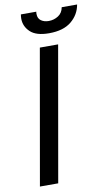

<svg xmlns="http://www.w3.org/2000/svg" viewBox="-97 -933 571 982"><g transform="rotate(-10 188.5 -442.0)"><path d="M28 0 151 -700H246L123 0ZM211 -764Q144 -764 113.5 -793Q83 -822 83 -862Q83 -867 83.5 -873Q84 -879 85 -884H165Q164 -881 164 -878Q164 -875 164 -872Q164 -849 180 -837.5Q196 -826 220 -826Q247 -826 269.5 -840.5Q292 -855 297 -884H377Q368 -832 326.5 -798Q285 -764 211 -764Z"/></g></svg>

Font: Cabin VF Beta
Style: Italic
Weight: 400
Italic angle: -7°
Designer: Pablo Impallari
Foundry: Pablo Impallari. http://www.impallari.com Igino Marini. http://www.ikern.com
Version: Version 2.300